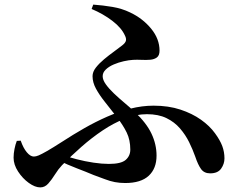

<svg xmlns="http://www.w3.org/2000/svg" viewBox="-20 -785 1040 834"><path d="M524 10Q500 10 479 6Q458 2 436 -6.5Q414 -15 386 -25Q353 -39 313.5 -54Q274 -69 233 -89L247 -113Q276 -103 312.5 -93.5Q349 -84 386 -78.5Q423 -73 453 -73Q506 -73 526 -90.5Q546 -108 546 -135Q546 -177 530.5 -209Q515 -241 487 -277Q459 -313 435.5 -342.5Q412 -372 397 -399.5Q382 -427 382 -454Q382 -473 396.5 -491.5Q411 -510 432 -527.5Q453 -545 474.5 -560.5Q496 -576 511 -588Q525 -599 527 -608.5Q529 -618 523 -630Q508 -664 468 -694.5Q428 -725 378 -746L385 -765Q427 -762 468.5 -755Q510 -748 545 -731Q600 -705 636.5 -660.5Q673 -616 673 -565Q673 -544 661.5 -535.5Q650 -527 632.5 -525.5Q615 -524 595 -525Q575 -526 558 -525Q540 -524 517.5 -519Q495 -514 474 -505Q453 -496 439.5 -483Q426 -470 426 -454Q426 -438 439.5 -419Q453 -400 474.5 -379.5Q496 -359 520.5 -338.5Q545 -318 565 -299Q616 -251 638 -204.5Q660 -158 660 -109Q660 -53 626 -21.5Q592 10 524 10ZM155 29Q132 29 105 9.5Q78 -10 58.5 -40Q39 -70 39 -100Q39 -118 43 -138Q47 -158 53 -173L70 -174Q81 -142 96.5 -123.5Q112 -105 127 -105Q136 -105 148 -110Q160 -115 184.5 -129Q209 -143 251 -170Q297 -200 346 -228Q395 -256 445 -278Q495 -300 546 -313Q597 -326 647 -326Q712 -326 763.5 -309Q815 -292 853 -265Q891 -238 914 -206Q936 -176 945.5 -150.5Q955 -125 955 -97Q955 -73 940.5 -52.5Q926 -32 893 -32Q867 -32 853.5 -50.5Q840 -69 828 -105Q817 -136 801.5 -167.5Q786 -199 762 -227Q738 -255 703 -272Q668 -289 618 -289Q571 -289 522 -269.5Q473 -250 426 -218.5Q379 -187 334 -147.5Q289 -108 249 -67Q233 -50 219 -27.5Q205 -5 190 12Q175 29 155 29Z"/></svg>

Font: Noto Serif JP ExtraLight
Style: Bold
Weight: 700
Version: Version 2.003-H1;hotconv 1.1.1;makeotfexe 2.6.0